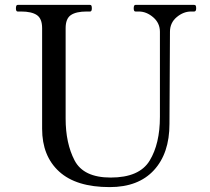

<svg xmlns="http://www.w3.org/2000/svg" viewBox="-20 -750 858 784"><path d="M152 -224V-635Q152 -674 130.5 -688.5Q109 -703 66 -703H52Q45 -703 45 -716Q45 -730 52 -730H348Q352 -730 353.5 -726.5Q355 -723 355 -716Q355 -703 348 -703H334Q291 -703 269.5 -688.5Q248 -674 248 -635V-266Q248 -165 284.5 -95Q321 -25 432 -25Q549 -25 591 -94Q633 -163 633 -273V-620Q633 -656 605.5 -679.5Q578 -703 547 -703H533Q526 -703 526 -716Q526 -730 533 -730H773Q778 -730 779.5 -726.5Q781 -723 781 -716Q781 -703 773 -703H760Q729 -703 701.5 -680Q674 -657 674 -620L672 -244Q672 -124 608.5 -55Q545 14 428 14Q291 14 221.5 -49.5Q152 -113 152 -224Z"/></svg>

Font: Shippori Mincho Medium
Style: Regular
Weight: 500
Designer: FONTDASU
Foundry: FONTDASU / Google Inc. / but / Adobe
Version: Version 3.110; ttfautohint (v1.8.3)